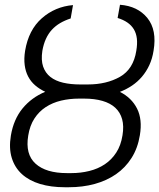

<svg xmlns="http://www.w3.org/2000/svg" viewBox="-20 -780 672 810"><path d="M25.9 -208.1Q37.3 -276.3 74.9 -322.3Q112.6 -368.3 170.8 -392.8Q146.7 -404.1 128.4 -419.9Q110.1 -435.7 98.9 -457Q87.7 -478.3 84.2 -505.3Q80.6 -532.3 85.9 -565.7Q100.5 -653.8 156.6 -703.1Q212.4 -752.1 288 -758.5L278.1 -702.1Q253.6 -694.2 233.7 -682.5Q213.8 -670.8 198.7 -654.3Q183.6 -637.8 173.7 -615.9Q163.7 -594.1 158.7 -565.7Q152.7 -526.3 161.9 -499.3Q171.2 -472.3 192.6 -455.4Q214.1 -438.6 246.3 -431.1Q278.4 -423.7 317.8 -423.7H350.5Q429.3 -423.7 486.2 -456Q543 -488.6 555 -565.7Q560 -594.8 557.4 -617.4Q554.7 -639.9 544.6 -656.6Q534.4 -673.3 517.4 -685Q500.4 -696.7 476.2 -704.2L486.2 -759.9Q560.7 -754.3 601.6 -704.2Q642.8 -653.4 627.8 -565.7Q622.5 -532.3 609.9 -505.1Q597.3 -478 579 -456.5Q560.7 -435 537.1 -419Q513.5 -403.1 485.8 -392.4Q535.2 -367.5 558.2 -321.9Q581.3 -276.3 570 -209.2Q561.1 -154.8 535 -113.6Q508.9 -72.4 469.5 -45.1Q430 -17.8 379.4 -3.9Q328.8 9.9 271 9.9H252.5Q195 9.9 149 -3.9Q103 -17.8 72.6 -45.3Q42.3 -72.8 29.7 -113.6Q17 -154.5 25.9 -208.1ZM130 -89.5Q174 -49.7 262.4 -49.7H280.9Q321 -49.7 357.2 -58.8Q393.5 -67.8 422.2 -87Q451 -106.2 470.5 -136.4Q490.1 -166.5 496.8 -209.2Q503.2 -248.2 495.2 -277.2Q487.2 -306.1 466.3 -325.5Q445.3 -344.8 412.1 -354.4Q378.9 -364 335.2 -364H313.2Q273.4 -364 237.6 -355.5Q201.7 -346.9 173.1 -328.3Q144.5 -309.7 125.2 -280Q105.8 -250.4 99.1 -208.1Q85.9 -129.3 130 -89.5Z"/></svg>

Font: Inter P Light
Style: Italic
Weight: 300
Italic angle: 9.39999°
Designer: Rasmus Andersson
Foundry: rsms
Version: Version 3.018;git-588b23468